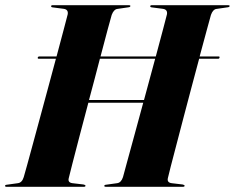

<svg xmlns="http://www.w3.org/2000/svg" viewBox="-36 -720 906 740"><path d="M229 -33.5Q224.5 -16.5 243 -14L285.5 -9Q293.5 -7.5 293.5 -4Q293.5 0 286.5 0H-10.5Q-16.5 0 -16.5 -3.5Q-16.5 -7.5 -10 -8L33 -14Q49 -16 55.5 -37.5Q59 -49 68.2 -82.5Q77.5 -116 90.5 -164.2Q103.5 -212.5 119 -269.2Q134.5 -326 150 -383.8Q165.5 -441.5 179.5 -493.5H114Q108.5 -493.5 109.5 -498Q110.5 -502.5 116.5 -502.5H182Q198.5 -564 210.2 -608.5Q222 -653 225 -665Q228 -683.5 209.5 -686L167.5 -691.5Q161 -692 161 -696Q161 -700 167 -700H461Q466.5 -700 466.5 -697Q466.5 -693 460 -692L415.5 -685.5Q402.5 -683.5 394.5 -662.5Q391 -651 379.2 -607.2Q367.5 -563.5 351.5 -502.5H564.5Q581 -564 592.8 -608.5Q604.5 -653 607.5 -665Q610.5 -683.5 591.5 -686L549.5 -691.5Q543 -692 543 -696Q543 -700 549.5 -700H843.5Q849 -700 849 -697Q849 -693 842.5 -692L797.5 -685.5Q784.5 -683.5 777 -662.5Q773.5 -651 761.8 -607.2Q750 -563.5 733.5 -502.5H806Q811.5 -502.5 810 -498Q809.5 -493.5 804 -493.5H731.5Q717.5 -441.5 702 -383Q686.5 -324.5 671.5 -267.5Q656.5 -210.5 643.8 -161.5Q631 -112.5 622.2 -78.8Q613.5 -45 611 -33.5Q607 -16.5 625.5 -14L667.5 -9Q675.5 -7.5 675.5 -4Q675.5 0 668.5 0H371.5Q366 0 366 -3.5Q366 -7.5 372.5 -8L415.5 -14Q431 -16 438 -37.5Q441.5 -50.5 453.2 -93.5Q465 -136.5 481.5 -197Q498 -257.5 516 -324H304.5Q286.5 -257 270.5 -195.2Q254.5 -133.5 243.2 -90Q232 -46.5 229 -33.5ZM307 -334.5H519Q542 -419 562 -493.5H349Q339.5 -457 328.8 -416.2Q318 -375.5 307 -334.5Z"/></svg>

Font: Fraunces 144pt
Style: Bold Italic
Weight: 700
Italic angle: -16°
Version: Version 1.000;[b76b70a41]